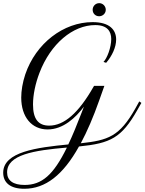

<svg xmlns="http://www.w3.org/2000/svg" viewBox="-20 -924 904 1201"><path d="M644 -531.2C681.2 -574.2 706.5 -628.9 706.5 -676.8C706.5 -736.8 666.5 -785.6 559.1 -785.6C377 -785.6 204.1 -652.8 138.2 -459C121.1 -407.7 112.8 -356.9 112.8 -313.5C112.8 -191.9 178.7 -114.3 277.8 -114.3C375 -114.3 453.1 -187.5 504.9 -256.8L492.2 -223.6C461.4 -143.6 434.1 -76.7 407.2 -20.5C213.4 -1.5 0 24.9 0 156.2C0 217.3 42.5 256.8 131.8 256.8C264.2 256.8 374.5 170.9 474.1 -7.8C671.4 -27.3 740.7 -62 838.9 -235.4L864.3 -280.3L851.1 -289.6L826.2 -244.6C727.5 -70.3 656.7 -46.4 485.4 -27.8C525.4 -102.5 564 -191.9 601.1 -297.4L632.8 -386.7H568.4L564.5 -380.4C470.7 -215.8 380.4 -138.2 287.6 -138.2C219.2 -138.2 186.5 -180.2 186.5 -270.5C186.5 -330.6 201.2 -401.4 227.1 -468.8C296.4 -649.9 435.5 -767.1 575.7 -767.1C651.9 -767.1 675.8 -727.1 675.8 -679.7C675.8 -626.5 649.4 -558.6 627.4 -536.6ZM133.8 232.9C61.5 232.9 24.4 205.1 24.4 153.8C24.4 43.9 191.9 16.6 398.4 -1C314 171.4 241.2 232.9 133.8 232.9ZM559.6 -862.8C559.6 -839.8 577.1 -822.3 600.1 -822.3C623 -822.3 641.6 -840.3 641.6 -862.8C641.6 -885.7 623 -904.3 600.6 -904.3C577.6 -904.3 559.6 -885.7 559.6 -862.8Z"/></svg>

Font: Petit Formal Script
Style: Regular
Weight: 400
Designer: Pablo Impallari, Brenda Gallo, Rodrigo Fuenzalida
Foundry: Pablo Impallari, Brenda Gallo, Rodrigo Fuenzalida
Version: Version 1.001